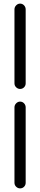

<svg xmlns="http://www.w3.org/2000/svg" viewBox="-20 -857 222 1062"><path d="M91 185Q79 185 69.5 176Q60 167 60 154V-263Q60 -276 69.5 -285.5Q79 -295 91 -295Q104 -295 113 -285.5Q122 -276 122 -263V154Q122 167 113 176Q104 185 91 185ZM91 -365Q79 -365 69.5 -374Q60 -383 60 -396V-805Q60 -818 69.5 -827.5Q79 -837 91 -837Q104 -837 113 -827.5Q122 -818 122 -805V-396Q122 -383 113 -374Q104 -365 91 -365Z"/></svg>

Font: National Park Light
Style: Regular
Weight: 300
Designer: Andrea Herstowski, Ben Hoepner
Version: Version 1.009